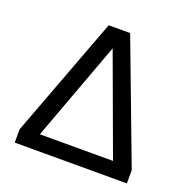

<svg xmlns="http://www.w3.org/2000/svg" viewBox="-123 -806 916 925"><g transform="rotate(20 335.5 -343.0)"><path d="M48 0V-68L280 -686H390L623 -68V0ZM148 -79H523L336 -588Z"/></g></svg>

Font: Chivo Medium
Style: Regular
Weight: 500
Designer: Hector Gatti
Foundry: Omnibus-Type
Version: Version 2.002